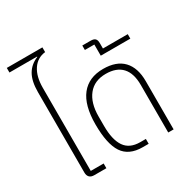

<svg xmlns="http://www.w3.org/2000/svg" viewBox="-195 -1083 1252 1266"><g transform="rotate(-30 431.0 -450.5)"><path d="M166 0Q142 0 130 -12.5Q118 -25 118 -48V-660Q118 -743 146 -791.5Q174 -840 230 -863V-866H20V-901H291V-865Q229 -858 194.5 -806Q160 -754 160 -669V-36H258V0Z M535 0Q431 0 385.5 -68.5Q340 -137 340 -286Q340 -431 398 -504.5Q456 -578 566 -578Q667 -578 718.5 -523.5Q770 -469 770 -367V0H729V-362Q729 -451 687.5 -496Q646 -541 565 -541Q478 -541 431 -482.5Q384 -424 384 -321V-249Q384 -144 420.5 -90.5Q457 -37 537 -37H580V0Z M597 -661V-746H525V-780H588Q612 -780 622.5 -770Q633 -760 633 -736V-695H822V-661Z"/></g></svg>

Font: Anuphan ExtraLight
Style: Regular
Weight: 200
Designer: Cadson Demak
Version: Version 3.001